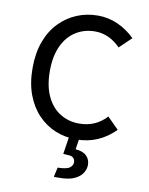

<svg xmlns="http://www.w3.org/2000/svg" viewBox="-100 -772 844 1084"><g transform="rotate(10 322.0 -230.0)"><path d="M60 -345Q60 -431 84.5 -497Q109 -563 152.5 -608Q196 -653 252.5 -676.5Q309 -700 373 -700Q433 -700 487 -676Q541 -652 586 -608L518 -543Q487 -575 450.5 -592Q414 -609 373 -609Q312 -609 263.5 -579Q215 -549 187 -490Q159 -431 159 -345Q159 -259 187 -200Q215 -141 263.5 -111Q312 -81 373 -81Q420 -81 459 -98Q498 -115 529 -149L594 -84Q549 -38 493.5 -14Q438 10 373 10Q309 10 252.5 -13Q196 -36 152.5 -81.5Q109 -127 84.5 -193Q60 -259 60 -345ZM285 240 297 185Q350 184 366.5 170.5Q383 157 383 140Q383 125 374 115.5Q365 106 345 105L315 103L333 -15L391 -9L379 65Q423 69 443 89.5Q463 110 463 141Q463 163 449.5 186Q436 209 403.5 224.5Q371 240 315 240Z"/></g></svg>

Font: Radio Canada
Style: Regular
Weight: 400
Designer: Charles Daoud, Etienne Aubert Bonn, Alexandre Saumier Demers, Jacques Le Bailly
Foundry: Radio-Canada
Version: Version 2.104;gftools[0.9.28.dev5+ged2979d]